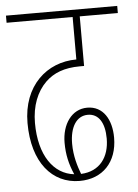

<svg xmlns="http://www.w3.org/2000/svg" viewBox="-48 -660 502 698"><g transform="rotate(-5 203.0 -311.0)"><path d="M215 0C299 0 353 -57 353 -146C353 -212 323 -263 265 -263C208 -263 172 -210 172 -143C172 -100 180 -65 197 -26C123 -34 71 -105 71 -224C71 -286 91 -337 126 -371C155 -399 194 -415 252 -415H267V-596H406V-622H0V-596H241V-441C133 -441 44 -362 44 -226C44 -82 115 0 215 0ZM199 -137C199 -197 223 -237 265 -237C304 -237 326 -203 326 -145C326 -78 291 -28 222 -25C211 -54 199 -92 199 -137Z"/></g></svg>

Font: Noto Sans Devanagari UI ExtraCondensed Thin
Style: Regular
Weight: 100
Width: 2
Designer: Jelle Bosma - Monotype Design Team
Foundry: Monotype Imaging Inc.
Version: Version 2.004